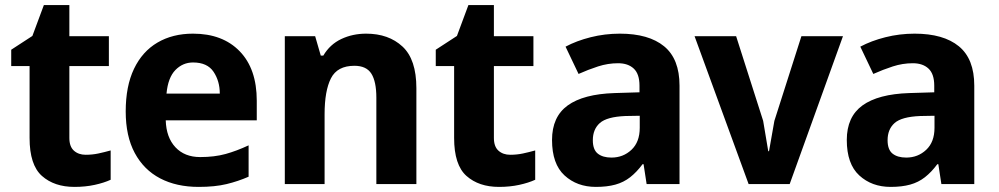

<svg xmlns="http://www.w3.org/2000/svg" viewBox="-20 -722 3916 753"><path d="M272 11Q193 11 144.5 -32Q96 -75 96 -181V-463H24V-527L107 -581L152 -702H252V-580H407V-463H252V-181Q252 -147 270 -131Q288 -115 316 -115Q342 -115 365.5 -120Q389 -125 414 -132V-17Q388 -5 351.5 3Q315 11 272 11Z M759 11Q672 11 608 -22.5Q544 -56 508.5 -122Q473 -188 473 -285Q473 -384 505.5 -452Q538 -520 597.5 -555Q657 -590 737 -590Q853 -590 920 -521Q987 -452 987 -327V-250H630Q632 -183 668 -144.5Q704 -106 765 -106Q821 -106 864.5 -118Q908 -130 955 -152V-29Q914 -11 868.5 0Q823 11 759 11ZM633 -355H842Q842 -404 817.5 -440.5Q793 -477 737 -477Q697 -477 668 -447.5Q639 -418 633 -355Z M1097 0V-580H1216L1238 -504H1248Q1274 -548 1318.5 -569Q1363 -590 1416 -590Q1504 -590 1558.5 -539.5Q1613 -489 1613 -376V0H1456V-339Q1456 -402 1436.5 -433Q1417 -464 1370 -464Q1303 -464 1278 -415Q1253 -366 1253 -274V0Z M1937 11Q1858 11 1809.5 -32Q1761 -75 1761 -181V-463H1689V-527L1772 -581L1817 -702H1917V-580H2072V-463H1917V-181Q1917 -147 1935 -131Q1953 -115 1981 -115Q2007 -115 2030.5 -120Q2054 -125 2079 -132V-17Q2053 -5 2016.5 3Q1980 11 1937 11Z M2317 11Q2243 11 2194 -34Q2145 -79 2145 -173Q2145 -264 2206.5 -308.5Q2268 -353 2390 -357L2488 -360V-386Q2488 -432 2465.5 -453Q2443 -474 2404 -474Q2364 -474 2325.5 -461.5Q2287 -449 2249 -432L2198 -539Q2241 -562 2296.5 -576Q2352 -590 2411 -590Q2524 -590 2584.5 -540.5Q2645 -491 2645 -386V0H2516L2504 -78H2500Q2477 -47 2451.5 -27Q2426 -7 2393.5 2Q2361 11 2317 11ZM2378 -104Q2424 -104 2456.5 -134.5Q2489 -165 2489 -221V-268L2433 -267Q2360 -264 2332.5 -239.5Q2305 -215 2305 -172Q2305 -135 2324.5 -119.5Q2344 -104 2378 -104Z M2916 0 2704 -580H2867L2973 -248L2993 -129H2996L3017 -248L3123 -580H3286L3077 0Z M3473 11Q3399 11 3350 -34Q3301 -79 3301 -173Q3301 -264 3362.5 -308.5Q3424 -353 3546 -357L3644 -360V-386Q3644 -432 3621.5 -453Q3599 -474 3560 -474Q3520 -474 3481.5 -461.5Q3443 -449 3405 -432L3354 -539Q3397 -562 3452.5 -576Q3508 -590 3567 -590Q3680 -590 3740.5 -540.5Q3801 -491 3801 -386V0H3672L3660 -78H3656Q3633 -47 3607.5 -27Q3582 -7 3549.5 2Q3517 11 3473 11ZM3534 -104Q3580 -104 3612.5 -134.5Q3645 -165 3645 -221V-268L3589 -267Q3516 -264 3488.5 -239.5Q3461 -215 3461 -172Q3461 -135 3480.5 -119.5Q3500 -104 3534 -104Z"/></svg>

Font: Menbere
Style: Regular
Weight: 400
Designer: Aleme Tadesse
Foundry: Sorkin Type Co
Version: Version 1.000